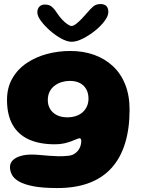

<svg xmlns="http://www.w3.org/2000/svg" viewBox="-20 -724 728 972"><path d="M271 228Q195.5 228 148.2 218.8Q101 209.5 75.2 194.2Q49.5 179 40 160Q30.5 141 30.5 122.5Q30.5 101 45 87Q59.5 73 84.2 65.8Q109 58.5 139 58.5Q158.5 58.5 181 60.5Q203.5 62.5 227.2 64.5Q251 66.5 274.8 67Q298.5 67.5 321 65Q340 64 353.2 56.8Q366.5 49.5 375 38.5Q383.5 27.5 387.5 14.8Q391.5 2 391.5 -11Q391.5 -14.5 390.5 -17.2Q389.5 -20 387.8 -22Q386 -24 383 -24Q377 -24 366.8 -19.2Q356.5 -14.5 341 -8.8Q325.5 -3 305 1.8Q284.5 6.5 258 6.5Q179 6.5 125 -18.5Q71 -43.5 43.2 -93.5Q15.5 -143.5 15.5 -218Q15.5 -280.5 42.5 -327.2Q69.5 -374 115.2 -404.8Q161 -435.5 218 -450.8Q275 -466 335.5 -466Q401.5 -466 456.2 -446.5Q511 -427 551.5 -389.2Q592 -351.5 614 -296Q636 -240.5 636 -168.5Q636 -73 613.2 1.2Q590.5 75.5 545 126Q499.5 176.5 431 202.2Q362.5 228 271 228ZM321 -130Q345 -130 364.8 -136.8Q384.5 -143.5 398.5 -156Q412.5 -168.5 420.2 -186Q428 -203.5 428 -224.5Q428 -252 416.8 -272.2Q405.5 -292.5 384.5 -303.5Q363.5 -314.5 333 -314.5Q313 -314.5 293.5 -308.8Q274 -303 257.8 -291.2Q241.5 -279.5 231.8 -261Q222 -242.5 222 -217Q222 -192 233.8 -172.2Q245.5 -152.5 267.8 -141.2Q290 -130 321 -130ZM342.5 -512.5Q319.5 -512.5 290 -528.8Q260.5 -545 233 -569.2Q205.5 -593.5 187.2 -618.2Q169 -643 169 -661Q169 -680 179.5 -690.5Q190 -701 207.5 -701Q230.5 -701 244.2 -688.2Q258 -675.5 271.5 -654Q280.5 -640 293.8 -625.8Q307 -611.5 320.5 -602Q334 -592.5 342.5 -592.5Q351.5 -592.5 365.5 -603.2Q379.5 -614 394.2 -629.5Q409 -645 421 -659Q438 -679.5 452.5 -691.5Q467 -703.5 488.5 -703.5Q528.5 -703.5 528.5 -663Q528.5 -643.5 509.5 -617.8Q490.5 -592 460.8 -568.2Q431 -544.5 399.2 -528.5Q367.5 -512.5 342.5 -512.5Z"/></svg>

Font: Gluten
Style: Bold
Weight: 700
Designer: Tyler Finck
Foundry: Etcetera Type Company
Version: Version 1.204